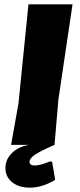

<svg xmlns="http://www.w3.org/2000/svg" viewBox="-20 -667 367 884"><path d="M231 0Q167 28 141.5 45Q116 62 116 78Q116 95 140 95Q164 95 211 76L220 78L234 161Q175 197 117 197Q67 197 36 172Q5 147 5 107Q5 67 35 37.5Q65 8 114 0H31L65 -190L111 -647H314L249 -210Z"/></svg>

Font: Alegreya Sans Black
Style: Italic
Weight: 900
Italic angle: -7°
Designer: Juan Pablo del Peral
Foundry: Huerta Tipografica
Version: Version 2.007